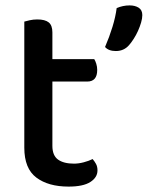

<svg xmlns="http://www.w3.org/2000/svg" viewBox="-20 -677 547 711"><path d="M174 -137Q174 -101 195 -86Q216 -71 254 -71Q271 -71 290 -76Q309 -81 323 -88Q330 -80 335.5 -70Q341 -60 341 -46Q341 -20 314.5 -3Q288 14 234 14Q159 14 114.5 -19.5Q70 -53 70 -130V-597Q77 -599 90 -602Q103 -605 118 -605Q147 -605 160.5 -594Q174 -583 174 -557V-458H329Q333 -452 336.5 -441Q340 -430 340 -418Q340 -375 303 -375H174ZM458 -510Q439 -488 409 -488Q382 -488 369 -503Q385 -540 396.5 -577.5Q408 -615 412 -647Q435 -657 460 -657Q480 -657 493.5 -648.5Q507 -640 507 -621Q507 -609 502.5 -593.5Q498 -578 491 -562.5Q484 -547 475 -533Q466 -519 458 -510Z"/></svg>

Font: Baloo Paaji 2 Medium
Style: Regular
Weight: 500
Designer: Shuchita Grover, Noopur Datye and Ek Type
Foundry: Ek Type
Version: Version 1.640;hotconv 1.0.111;makeotfexe 2.5.65597; ttfautoh